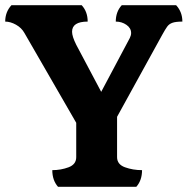

<svg xmlns="http://www.w3.org/2000/svg" viewBox="-30 -718 721 738"><path d="M193 0Q171 -25 171 -64Q204 -64 233.5 -75Q263 -86 263 -114V-246L64 -591Q53 -611 31.5 -623Q10 -635 -10 -635Q-10 -672 14 -698H284Q307 -673 307 -635Q247 -635 247 -596Q247 -578 263 -546L359 -365L469 -572Q474 -582 474 -591Q474 -610 456 -622.5Q438 -635 415 -635Q415 -673 438 -698H647Q671 -672 671 -635Q646 -635 633 -630.5Q620 -626 612.5 -615.5Q605 -605 594 -585L420 -269V-114Q420 -86 450.5 -75Q481 -64 516 -64Q516 -25 494 0Z"/></svg>

Font: Calistoga
Style: Regular
Weight: 400
Designer: Yvonne Schuttler, Eben Sorkin
Foundry: www.sorkintype.com
Version: Version 1.010; ttfautohint (v1.8.4.7-5d5b)